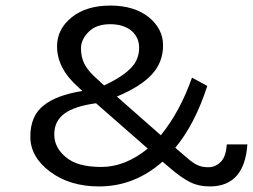

<svg xmlns="http://www.w3.org/2000/svg" viewBox="-20 -659 909 690"><path d="M670 -380Q627 -258 558 -173L400 -312Q488 -349 527 -393Q566 -436 566 -496Q566 -555 515 -597Q462 -639 377 -639Q290 -639 238 -597Q185 -555 185 -492Q185 -413 262 -345L276 -332Q182 -317 137 -280Q89 -243 89 -168Q89 -95 160 -42Q231 11 336 11Q463 11 564 -78L590 -56Q629 -22 662 -5Q694 11 734 11Q798 11 832 -29Q864 -67 869 -140H795Q792 -95 773 -77Q754 -58 729 -58Q705 -58 689 -66Q675 -72 653 -91L610 -128Q680 -212 725 -350ZM325 -288 511 -125Q430 -59 344 -59Q258 -59 217 -94Q175 -128 175 -176Q175 -224 212 -251Q247 -277 325 -288ZM480 -488Q480 -468 474 -452Q458 -400 354 -352L327 -377Q298 -402 284 -428Q271 -453 271 -485Q271 -517 299 -545Q326 -572 376 -572Q424 -572 453 -548Q480 -524 480 -488Z"/></svg>

Font: FEC Monospace Regular
Style: Regular
Weight: 500
Designer: Jonathan Pinhorn
Foundry: FEC
Version: Version 0.1